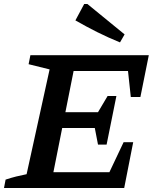

<svg xmlns="http://www.w3.org/2000/svg" viewBox="-25 -940 769 960"><path d="M-5 0 3 -42Q30 -51 56 -57.5Q82 -64 108 -69L223 -593L118 -619L127 -664H719L677 -455H629L615 -585H343L302 -379H465L513 -460H557L508 -217H465L449 -300H286L242 -79H522L593 -229H641L596 0ZM575 -728Q516 -752 461 -779.5Q406 -807 352 -838L396 -920H412L598 -768Z"/></svg>

Font: Piazzolla Thin
Style: Bold Italic
Weight: 700
Italic angle: -11.3°
Version: Version 2.005